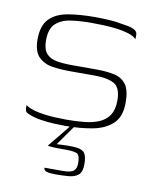

<svg xmlns="http://www.w3.org/2000/svg" viewBox="-71 -459 560 699"><g transform="rotate(10 209.0 -109.5)"><path d="M186 5Q172 5 147 4Q122 3 95.5 -1Q69 -5 49 -14Q42 -17 39 -19.5Q36 -22 35 -28.5Q34 -35 34 -45Q51 -33 80 -27Q109 -21 138.5 -19.5Q168 -18 184 -18Q220 -18 251 -21Q282 -24 306 -34Q330 -44 343.5 -64.5Q357 -85 357 -118Q357 -167 331.5 -180.5Q306 -194 261 -194H167Q135 -194 104 -198.5Q73 -203 52.5 -223Q32 -243 32 -288Q32 -339 56.5 -364Q81 -389 124.5 -396.5Q168 -404 224 -404Q245 -404 274 -402.5Q303 -401 333 -395Q349 -393 360 -389.5Q371 -386 377 -380.5Q383 -375 383 -367V-350Q372 -361 352.5 -367Q333 -373 309.5 -376Q286 -379 261 -380Q236 -381 214 -381Q177 -381 142 -376.5Q107 -372 85 -353Q63 -334 63 -290Q63 -257 76.5 -241.5Q90 -226 114.5 -221.5Q139 -217 171 -217H262Q299 -217 327.5 -211Q356 -205 372 -184Q388 -163 388 -116Q388 -65 361 -39Q334 -13 288.5 -4Q243 5 186 5ZM183 185Q159 185 148.5 181.5Q138 178 138 168Q143 168 161.5 168Q180 168 206 168Q236 168 246 159Q256 150 256 131Q256 105 247.5 97.5Q239 90 202 90H171Q166 90 158.5 89.5Q151 89 145.5 88.5Q140 88 136 87Q138 84 147.5 72.5Q157 61 169.5 46Q182 31 192.5 17.5Q203 4 208 -2H222L167 76Q214 73 238.5 75.5Q263 78 271 90.5Q279 103 279 131Q279 159 266 170Q253 181 231 183Q209 185 183 185Z"/></g></svg>

Font: Genos Thin ExtraLight
Style: Regular
Weight: 250
Version: Version 1.010